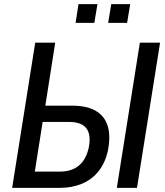

<svg xmlns="http://www.w3.org/2000/svg" viewBox="-20 -912 802 932"><path d="M39 0 151 -705H248L200 -399H332Q400 -399 443 -375Q486 -351 502 -303Q518 -255 504 -181Q491 -122 458.5 -81Q426 -40 377.5 -20Q329 0 270 0ZM149 -79H271Q327 -79 362.5 -108Q398 -137 411 -196Q423 -259 399 -289.5Q375 -320 316 -320H187ZM547 0 659 -705H757L645 0ZM505 -801 520 -892H612L597 -801ZM347 -801 361 -892H453L438 -801Z"/></svg>

Font: Nunito Sans 10pt Condensed SemiBold
Style: Italic
Weight: 600
Width: 3
Italic angle: -9°
Designer: Vernon Adams
Foundry: Vernon Adams
Version: Version 3.101;gftools[0.9.27]